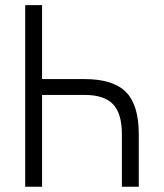

<svg xmlns="http://www.w3.org/2000/svg" viewBox="-20 -713 626 733"><path d="M445.3 0V-201.2Q445.3 -279.8 411.4 -315.2Q377.4 -350.6 302.7 -350.6H140.6V0H76.2V-693.4H140.6V-411.1H302.7Q412.1 -411.1 460.9 -361.6Q509.8 -312 509.8 -201.2V0Z"/></svg>

Font: Cascadia Code NF Light
Style: Regular
Weight: 300
Monospace: yes
Designer: Aaron Bell
Foundry: Saja Typeworks
Version: Version 2404.023; ttfautohint (v1.8.4)